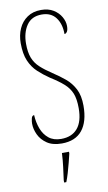

<svg xmlns="http://www.w3.org/2000/svg" viewBox="-102 -773 587 1043"><g transform="rotate(-10 191.0 -251.5)"><path d="M189 10Q139 10 108 -11Q77 -32 62.5 -63Q48 -94 48 -124Q48 -136 51.5 -152Q55 -168 67 -168Q69 -128 82 -93Q95 -58 121.5 -36.5Q148 -15 190 -15Q249 -15 280.5 -52.5Q312 -90 312 -163Q312 -214 299.5 -245Q287 -276 259.5 -300.5Q232 -325 187 -353Q153 -376 124.5 -402.5Q96 -429 79.5 -467.5Q63 -506 63 -565Q63 -609 79 -645Q95 -681 126.5 -702.5Q158 -724 202 -724Q243 -724 270.5 -707Q298 -690 312.5 -664.5Q327 -639 327 -614Q327 -592 320.5 -582.5Q314 -573 306 -573Q306 -629 279.5 -664Q253 -699 202 -699Q146 -699 118.5 -658.5Q91 -618 91 -557Q91 -510 103 -479Q115 -448 140.5 -424.5Q166 -401 204 -376Q241 -352 271.5 -326.5Q302 -301 321 -264.5Q340 -228 340 -172Q340 -84 302 -37Q264 10 189 10ZM164 208Q169 171 173.5 136Q178 101 180 61H219V71Q214 92 207 119.5Q200 147 192 174Q184 201 176 221H164Z"/></g></svg>

Font: Noto Serif Khmer ExtraCondensed Thin
Style: Regular
Weight: 100
Width: 2
Designer: Danh Hong and the Monotype Design Team
Foundry: Monotype Imaging Inc.
Version: Version 2.004; ttfautohint (v1.8.4.7-5d5b)